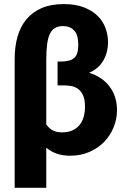

<svg xmlns="http://www.w3.org/2000/svg" viewBox="-20 -756 618 942"><path d="M52 -467Q52 -527.5 66.2 -577Q80.5 -626.5 110 -661.8Q139.5 -697 184.8 -716.5Q230 -736 292.5 -736Q351.5 -736 393 -719.5Q434.5 -703 460.5 -676.5Q486.5 -650 498.2 -616.5Q510 -583 510 -549.5Q510 -499.5 487.2 -459.5Q464.5 -419.5 417.5 -399Q483.5 -378 518.8 -329.8Q554 -281.5 554 -216Q554 -172 537.5 -131.5Q521 -91 491 -60Q461 -29 418.5 -10.5Q376 8 324 8Q253 8 207 -31.5V165.5H52ZM207 -145.5Q222.5 -124 241 -115.2Q259.5 -106.5 284.5 -106.5Q315 -106.5 336.5 -116.8Q358 -127 371.5 -144.2Q385 -161.5 391 -184.5Q397 -207.5 397 -233.5Q397 -269 387 -289.5Q377 -310 362 -320.5Q347 -331 328.8 -334Q310.5 -337 294 -337H262.5V-454H275Q299 -454 316 -458Q333 -462 343.8 -471.5Q354.5 -481 359.2 -496.5Q364 -512 364 -535.5Q364 -586 343.5 -607Q323 -628 289.5 -628Q266.5 -628 250.8 -619.2Q235 -610.5 225.2 -590.8Q215.5 -571 211.2 -539.2Q207 -507.5 207 -462Z"/></svg>

Font: Lato
Style: Regular
Weight: 900
Designer: Lukasz Dziedzic with Adam Twardoch and Botio Nikoltchev
Foundry: tyPoland Lukasz Dziedzic
Version: Version 2.010; 2014-09-01; http://www.latofonts.com/; ttfaut